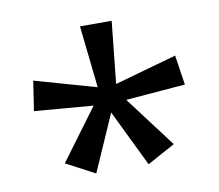

<svg xmlns="http://www.w3.org/2000/svg" viewBox="-58 -828 667 585"><g transform="rotate(-10 275.5 -535.0)"><path d="M322 -760 302 -568 494 -622 508 -530 324 -515 443 -357 357 -310 272 -485 195 -310 106 -357 223 -515 41 -530 55 -622 245 -568 224 -760Z"/></g></svg>

Font: Noto Sans Tai Le
Style: Regular
Weight: 400
Designer: Monotype Design Team
Foundry: Monotype Imaging Inc.
Version: Version 2.002; ttfautohint (v1.8.4.7-5d5b)